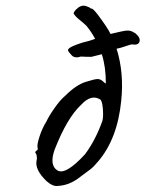

<svg xmlns="http://www.w3.org/2000/svg" viewBox="-20 -653 502 662"><path d="M333 -236Q337 -251 334.5 -279.5Q332 -308 324 -311Q294 -328 261 -293Q211 -247 168 -136Q150 -84 177 -66Q205 -47 273 -121Q309 -169 333 -236ZM331 -466 295 -457Q275 -457 259 -458Q238 -451 227.5 -462Q217 -473 215 -477.5Q213 -482 219 -487Q227 -494 264 -506Q290 -512 308 -519Q296 -542 278 -564Q270 -572 255 -584Q240 -596 234 -606Q233 -610 242 -620Q259 -637 274.5 -632.5Q290 -628 294 -623Q298 -627 316 -604Q352 -556 361 -536Q386 -542 396 -544Q406 -546 408.5 -546.5Q411 -547 416.5 -547.5Q422 -548 424.5 -547.5Q427 -547 431 -546Q436 -545 447 -538Q465 -523 461 -509.5Q457 -496 435 -500Q431 -500 412.5 -493.5Q394 -487 382 -485Q408 -402 398 -306Q385 -174 318 -96Q303 -78 292 -69.5Q281 -61 249 -37.5Q217 -14 180 -12Q163 -9 141 -28Q100 -67 106 -99Q109 -108 105 -122Q100 -127 102.5 -130Q105 -133 106 -134Q112 -135 109.5 -144.5Q107 -154 116.5 -183Q126 -212 140 -234Q148 -252 168 -280.5Q188 -309 205 -323Q242 -360 275 -370.5Q308 -381 317.5 -380.5Q327 -380 335 -372.5Q343 -365 345 -365Q345 -423 331 -466Z"/></svg>

Font: Caveat
Style: Regular
Weight: 400
Designer: Pablo Impallari
Foundry: Creative Lab NY
Version: Version 1.096; ttfautohint (v1.3)